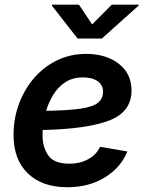

<svg xmlns="http://www.w3.org/2000/svg" viewBox="-20 -785 624 817"><path d="M266.6 11.7Q159.7 11.7 98.6 -47.1Q37.6 -106 37.6 -210.4Q37.6 -280.3 60.5 -342.5Q83.5 -404.8 125 -452.9Q166.5 -501 222.9 -528.3Q279.3 -555.7 346.2 -555.7Q430.7 -555.7 485.1 -513.9Q539.6 -472.2 539.6 -399.9Q539.6 -308.6 444.6 -272.2Q349.6 -235.8 161.6 -231.9Q161.1 -219.7 161.1 -208.5Q161.1 -157.7 186 -123Q210.9 -88.4 275.4 -88.4Q319.8 -88.4 355 -107.4Q390.1 -126.5 405.8 -160.2L522 -140.6Q494.1 -71.8 426 -30Q357.9 11.7 266.6 11.7ZM176.3 -313.5Q272.5 -314.9 325 -323Q377.4 -331.1 397.9 -348.6Q418.5 -366.2 418.5 -395.5Q418.5 -423.3 395.5 -439.5Q372.6 -455.6 333 -455.6Q289.1 -455.6 257.8 -435.1Q226.6 -414.6 206.8 -382.1Q187 -349.6 176.3 -313.5ZM315.9 -765.1 372.1 -681.2 455.6 -765.1H570.8L569.8 -761.2L413.6 -621.1H310.1L200.7 -761.2L201.7 -765.1Z"/></svg>

Font: Inter Semi Bold
Style: Italic
Weight: 600
Italic angle: -9.39999°
Designer: Rasmus Andersson
Foundry: rsms
Version: Version 4.000;git-3c8e0fc